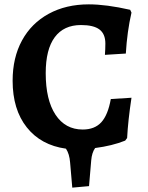

<svg xmlns="http://www.w3.org/2000/svg" viewBox="-20 -674 678 882"><path d="M489 -219 584 -225Q568 -119 564 -40L555 -28Q495 -4 417 6Q402 27 399 63L389 181L312 188L302 72Q299 33 283 9Q168 -7 103 -89Q38 -171 38 -303Q38 -409 81 -488Q124 -567 203.5 -610.5Q283 -654 388 -654Q468 -654 578 -629L584 -616Q564 -529 558 -428L462 -422Q464 -449 464 -474Q464 -518 437 -538.5Q410 -559 352 -559Q273 -559 231.5 -503Q190 -447 190 -338Q190 -215 235 -147Q280 -79 360 -79Q415 -79 445.5 -112.5Q476 -146 489 -219Z"/></svg>

Font: Alegreya
Style: Bold
Weight: 700
Designer: Juan Pablo del Peral
Foundry: Huerta Tipografica
Version: Version 2.008; ttfautohint (v1.8)